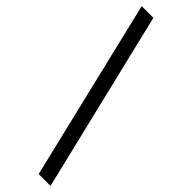

<svg xmlns="http://www.w3.org/2000/svg" viewBox="-298 -761 883 883"><g transform="rotate(45 144.0 -319.5)"><path d="M211 121 0 -760H76L288 121Z"/></g></svg>

Font: Noto Serif Tibetan ExtraBold
Style: Regular
Weight: 800
Version: Version 2.103